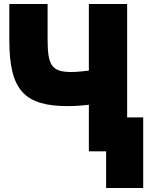

<svg xmlns="http://www.w3.org/2000/svg" viewBox="-20 -738 747 968"><path d="M27 -718H220V-540C220 -409 240 -375 340 -375C370 -375 401 -379 428 -382V-718H621V-146H702V210H515V25H428V-210C397 -206 359 -203 323 -203C105 -203 27 -281 27 -535Z"/></svg>

Font: Repo Black
Style: Regular
Weight: 900
Designer: Stefan Peev
Foundry: Context Ltd
Version: Version 1.502